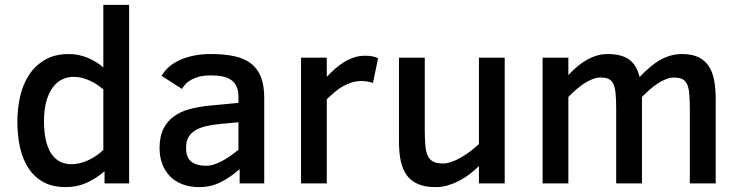

<svg xmlns="http://www.w3.org/2000/svg" viewBox="-20 -747 3008 782"><path d="M405.8 0V-49.8Q374 -21.5 334.2 -3.2Q294.4 15.1 247.1 15.1Q195.3 15.1 158.2 -4.6Q121.1 -24.4 97.2 -60.1Q73.2 -95.7 62 -144.5Q50.8 -193.4 50.8 -252Q50.8 -304.7 62 -354.2Q73.2 -403.8 98.4 -442.1Q123.5 -480.5 163.6 -503.7Q203.6 -526.9 261.2 -526.9Q299.3 -526.9 336.2 -512Q373 -497.1 400.9 -472.2V-727.1H505.9V0ZM400.9 -382.8Q389.2 -393.1 375.2 -402.3Q361.3 -411.6 345.7 -418.7Q330.1 -425.8 313.5 -429.9Q296.9 -434.1 279.8 -434.1Q255.4 -434.1 233.4 -423.6Q211.4 -413.1 195.1 -391.1Q178.7 -369.1 168.9 -335.2Q159.2 -301.3 159.2 -253.9Q159.2 -168 187.7 -123Q216.3 -78.1 272 -78.1Q289.6 -78.1 307.4 -82.8Q325.2 -87.4 341.8 -95.5Q358.4 -103.5 373.5 -114Q388.7 -124.5 400.9 -136.2Z M956.1 0V-58.1Q919.9 -25.9 879.6 -5.4Q839.4 15.1 792 15.1Q752.9 15.1 722.7 3.4Q692.4 -8.3 671.9 -29.5Q651.4 -50.8 640.6 -79.8Q629.9 -108.9 629.9 -144Q629.9 -190.4 645.3 -221.7Q660.6 -252.9 687.7 -272.7Q714.8 -292.5 752.2 -302.5Q789.6 -312.5 834 -316.9L951.2 -328.1V-352.1Q951.2 -377.4 943.6 -394.3Q936 -411.1 921.6 -421.4Q907.2 -431.6 886 -435.8Q864.7 -439.9 837.9 -439.9Q812 -439.9 792.7 -435.1Q773.4 -430.2 759.3 -422.4Q745.1 -414.6 735.8 -404.5Q726.6 -394.5 721.2 -384.8L638.2 -438Q647.5 -454.6 663.8 -470.5Q680.2 -486.3 704.6 -498.8Q729 -511.2 762.5 -519Q795.9 -526.9 839.8 -526.9Q893.6 -526.9 934.1 -518.1Q974.6 -509.3 1001.7 -488.8Q1028.8 -468.3 1042.5 -433.8Q1056.2 -399.4 1056.2 -348.1V0ZM951.2 -249 877.9 -242.2Q844.2 -239.3 818.1 -232.9Q792 -226.6 774.2 -215.3Q756.3 -204.1 747.1 -187.3Q737.8 -170.4 737.8 -146Q737.8 -105.5 759.3 -88.6Q780.8 -71.8 819.8 -71.8Q835 -71.8 851.3 -77.1Q867.7 -82.5 884.5 -91.3Q901.4 -100.1 918.2 -112.1Q935.1 -124 951.2 -137.2Z M1499 -409.2Q1491.2 -412.1 1478.8 -414.6Q1466.3 -417 1453.1 -417Q1431.6 -417 1412.6 -411.1Q1393.6 -405.3 1376.2 -395.3Q1358.9 -385.3 1342.8 -371.6Q1326.7 -357.9 1311 -342.8V0H1206.1V-512.2H1311V-434.1Q1327.6 -451.7 1345.2 -467.3Q1362.8 -482.9 1382.1 -494.6Q1401.4 -506.3 1422.4 -513.2Q1443.4 -520 1466.8 -520Q1484.9 -520 1497.8 -517.3Q1510.7 -514.6 1520 -509.8Z M1930.7 0V-70.8Q1913.6 -53.7 1893.3 -38.1Q1873 -22.5 1850.3 -10.7Q1827.6 1 1803.5 8.1Q1779.3 15.1 1754.9 15.1Q1711.9 15.1 1683.1 2.9Q1654.3 -9.3 1637 -33Q1619.6 -56.6 1612.3 -91.1Q1605 -125.5 1605 -169.9V-512.2H1710V-220.2Q1710 -181.6 1712.4 -155Q1714.8 -128.4 1722.7 -112.1Q1730.5 -95.7 1745.1 -88.4Q1759.8 -81.1 1783.7 -81.1Q1799.8 -81.1 1818.1 -87.4Q1836.4 -93.8 1855.7 -104.5Q1875 -115.2 1894 -129.6Q1913.1 -144 1930.7 -160.2V-512.2H2035.6V0Z M2789.6 0V-301.8Q2789.6 -339.8 2787.4 -364.7Q2785.2 -389.6 2778.3 -404.3Q2771.5 -418.9 2758.8 -425Q2746.1 -431.2 2724.6 -431.2Q2709 -431.2 2692.4 -424.6Q2675.8 -418 2658.9 -407Q2642.1 -396 2625.7 -381.6Q2609.4 -367.2 2594.7 -352.1V0H2489.7V-301.8Q2489.7 -340.8 2487.3 -366Q2484.9 -391.1 2478 -405.5Q2471.2 -419.9 2458.7 -425.5Q2446.3 -431.2 2425.8 -431.2Q2409.2 -431.2 2391.6 -424.1Q2374 -417 2356.9 -405.5Q2339.8 -394 2324 -379.9Q2308.1 -365.7 2294.9 -352.1V0H2189.9V-512.2H2294.9V-440.9Q2311.5 -459.5 2330.1 -475.1Q2348.6 -490.7 2368.4 -502.2Q2388.2 -513.7 2409.7 -520.3Q2431.2 -526.9 2454.6 -526.9Q2512.7 -526.9 2543.5 -503.7Q2574.2 -480.5 2585 -433.1Q2606 -455.1 2626 -472.4Q2646 -489.7 2666.7 -501.7Q2687.5 -513.7 2710 -520.3Q2732.4 -526.9 2757.8 -526.9Q2798.8 -526.9 2825.2 -513.9Q2851.6 -501 2867.2 -476.8Q2882.8 -452.6 2888.9 -418.5Q2895 -384.3 2895 -341.8V0Z"/></svg>

Font: Clear Sans Medium
Style: Regular
Weight: 500
Foundry: Intel Corporation
Version: Version 1.00